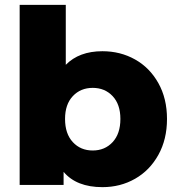

<svg xmlns="http://www.w3.org/2000/svg" viewBox="-20 -762 735 791"><path d="M668 -272Q668 -188 632.5 -124Q597 -60 536.5 -25.5Q476 9 402 9Q295 9 242 -54V0H61V-742H251V-495Q306 -551 402 -551Q476 -551 536.5 -517Q597 -483 632.5 -419.5Q668 -356 668 -272ZM476 -272Q476 -332 444 -366Q412 -400 362 -400Q312 -400 280 -366Q248 -332 248 -272Q248 -211 280 -176.5Q312 -142 362 -142Q412 -142 444 -176.5Q476 -211 476 -272Z"/></svg>

Font: Montserrat Alternates ExtraBold
Style: Regular
Weight: 800
Designer: Julieta Ulanovsky
Foundry: Julieta Ulanovsky
Version: Version 7.200